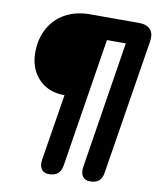

<svg xmlns="http://www.w3.org/2000/svg" viewBox="-96 -779 858 1043"><g transform="rotate(10 333.5 -258.0)"><path d="M246 189Q217 189 204 170Q191 151 196 118L255 -248Q194 -248 150 -274Q106 -300 82 -345.5Q58 -391 58 -447Q58 -525 90 -583Q122 -641 180 -673Q238 -705 317 -705H586Q629 -705 649 -682Q669 -659 662 -616L543 128Q535 189 473 189Q444 189 431 170Q418 151 423 118L534 -583H430L317 128Q308 189 246 189Z"/></g></svg>

Font: Nunito ExtraLight Black
Style: Italic
Weight: 900
Italic angle: -9°
Version: Version 3.602